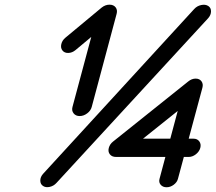

<svg xmlns="http://www.w3.org/2000/svg" viewBox="-20 -789 909 809"><path d="M582.5 -204.6H697.5L728.8 -321.5ZM798.3 -751Q810.3 -764.2 827.9 -767.8Q845.5 -771.5 857.7 -763.7Q869.4 -755.9 869.1 -740.7Q868.9 -725.6 857.2 -712.4L218 -18.3Q206.1 -5.1 189.2 -1.5Q172.4 2.2 161.1 -5.6Q149.7 -13.4 149.8 -28.4Q149.9 -43.5 161.6 -56.6ZM408.4 -757.1Q423.8 -769.3 441.4 -769.3Q458.5 -769.3 467.2 -758.1Q475.8 -746.8 471.4 -730.7L366.5 -338.4Q362.3 -322.5 347.3 -311.3Q332.3 -300 315.7 -300Q299.1 -300 290.2 -311.3Q281.2 -322.5 285.4 -338.4L364.5 -633.3L298.1 -577.9Q284.2 -566.4 267.9 -565.9Q251.7 -565.4 243.2 -576.2Q234.6 -586.9 238.3 -602.9Q241.9 -618.9 255.9 -630.4ZM772.9 -445.6Q787.8 -457.8 804.4 -457.8Q820.6 -457.8 828.9 -446.5Q837.2 -435.3 832.8 -419.2L775.1 -204.6H795.9Q811.5 -204.6 819.8 -193.2Q828.1 -181.9 824 -166Q819.8 -150.4 805.4 -139Q791 -127.7 775.1 -127.7H754.6L729.7 -35.2Q725.8 -20.8 711.8 -10.4Q697.8 0 681.9 0Q666 0 657.1 -10.4Q648.2 -20.8 652.1 -35.2L676.8 -127.7H468.8Q451.7 -127.7 442.9 -138.8Q434.1 -149.9 438.5 -166Q442.6 -181.6 456.3 -192.4Z"/></svg>

Font: Tecnico
Style: GruesoInclinado
Weight: 700
Italic angle: -15°
Version: Version 1.3